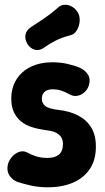

<svg xmlns="http://www.w3.org/2000/svg" viewBox="-20 -781 445 817"><path d="M183 16Q143 16 109 8Q75 0 54 -7Q32 -16 20 -34.5Q8 -53 13 -79Q17 -97 30 -112.5Q43 -128 61 -134.5Q79 -141 96 -132Q112 -123 133 -116Q154 -109 183 -109Q214 -109 231 -123.5Q248 -138 248 -169Q248 -193 231 -208Q214 -223 176 -227Q145 -231 117.5 -239.5Q90 -248 70.5 -263.5Q51 -279 39.5 -303Q28 -327 28 -361Q28 -408 50 -443Q72 -478 111.5 -497Q151 -516 203 -516Q237 -516 267.5 -509Q298 -502 319 -493Q340 -484 353 -465.5Q366 -447 359 -421Q355 -404 341.5 -390.5Q328 -377 310 -373.5Q292 -370 275 -380Q261 -388 243.5 -394.5Q226 -401 203 -401Q182 -401 170 -390.5Q158 -380 158 -361Q158 -342 172.5 -330Q187 -318 231 -313Q276 -308 311.5 -290Q347 -272 367.5 -239.5Q388 -207 388 -157Q388 -101 362.5 -62.5Q337 -24 291 -4Q245 16 183 16ZM167 -578Q148 -564 128 -569.5Q108 -575 96 -595L95 -597Q85 -616 88.5 -634Q92 -652 111 -665Q140 -684 169 -703.5Q198 -723 225 -747Q237 -759 252 -760.5Q267 -762 282 -755Q297 -748 307 -734L311 -728Q320 -714 319 -692.5Q318 -671 307.5 -653Q297 -635 280 -631Q244 -622 216.5 -608Q189 -594 167 -578Z"/></svg>

Font: Winky Sans SemiBold
Style: Regular
Weight: 600
Designer: Simon Atzbach
Foundry: typofactur
Version: Version 1.205